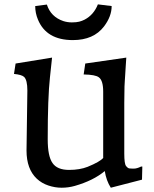

<svg xmlns="http://www.w3.org/2000/svg" viewBox="-20 -856 707 884"><path d="M628.9 -88.9 632.8 -89.4H635.3L633.8 -28.8L490.2 8.3Q469.2 -24.4 462.4 -68.4Q409.7 -24.4 324.2 0Q294.9 8.3 263.9 8.3Q232.9 8.3 202.4 -2Q171.9 -12.2 149.4 -33.2Q102.1 -77.6 102.1 -163.1L106 -439Q106 -487.8 90.8 -502Q79.6 -512.2 44.4 -515.6L51.8 -563.5L219.7 -590.8L210 -500Q199.7 -406.2 199.7 -214.8Q199.7 -136.7 221.7 -105.5Q243.2 -73.7 297.9 -73.7Q347.2 -73.7 383.3 -87.9Q440.9 -111.3 456.1 -129.9L455.1 -129.4V-434.1Q455.1 -485.4 435.1 -500Q419.4 -512.2 365.2 -513.2L372.6 -563.5L561.5 -590.8Q560.1 -565.4 558.6 -546.9L556.6 -514.2Q555.7 -498 554.7 -485.1Q553.7 -472.2 553.2 -458Q552.2 -429.7 552.2 -381.3V-148.9Q552.2 -102.1 560.3 -91.8Q568.4 -81.5 575.4 -80.6Q582.5 -79.6 590.8 -79.6H595.2Q610.4 -79.6 628.9 -88.9ZM142.1 -828.1 195.8 -835Q213.9 -778.3 272 -758.8Q290.5 -752.9 311 -752.9Q331.5 -752.9 345 -756.3Q358.4 -759.8 369.6 -765.6Q411.6 -787.6 430.7 -835.9L494.1 -828.1Q494.1 -780.8 459 -734.4Q411.1 -671.4 315.4 -671.4Q193.8 -671.4 154.8 -765.6Q142.1 -795.9 142.1 -828.1Z"/></svg>

Font: HeadlandOne
Style: Regular
Weight: 400
Designer: Gary Lonergan
Foundry: Sorkin Type Co.
Version: Version 1.002